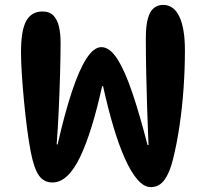

<svg xmlns="http://www.w3.org/2000/svg" viewBox="-20 -758 843 786"><path d="M66 -545Q66 -634 87.5 -672.5Q109 -711 154 -711Q183 -711 199 -694Q215 -677 221.5 -648.5Q228 -620 228 -584Q228 -531 226 -458Q224 -385 220.5 -308.5Q217 -232 212 -167H216Q245 -295 274.5 -383.5Q304 -472 334 -518.5Q364 -565 395 -565Q429 -565 460 -517Q491 -469 521.5 -379Q552 -289 584 -164H588Q585 -235 582.5 -311Q580 -387 578.5 -461.5Q577 -536 577 -600Q577 -655 586 -684.5Q595 -714 611 -726Q627 -738 648 -738Q691 -738 714 -690.5Q737 -643 737 -551Q737 -476 731.5 -397Q726 -318 715 -243.5Q704 -169 688 -105Q675 -52 653.5 -22Q632 8 597 8Q570 8 543.5 -22Q517 -52 492 -107.5Q467 -163 444.5 -238.5Q422 -314 402 -405H398Q378 -314 355.5 -241Q333 -168 308.5 -116.5Q284 -65 255.5 -38Q227 -11 195 -11Q159 -11 139 -40Q119 -69 106 -136Q98 -177 91 -230.5Q84 -284 78.5 -341.5Q73 -399 69.5 -452Q66 -505 66 -545Z"/></svg>

Font: DynaPuff
Style: Regular
Weight: 400
Designer: Toshi Omagari, Jennifer Daniel
Foundry: Google Fonts
Version: Version 2.000